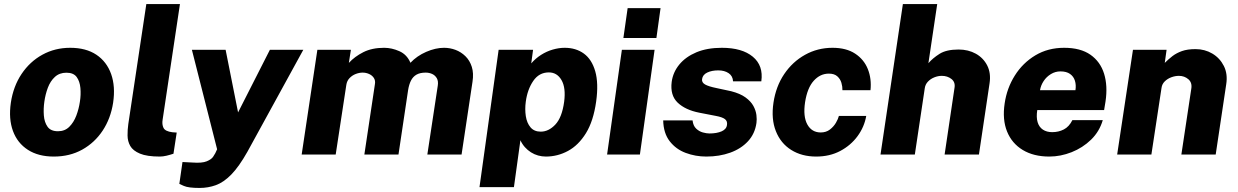

<svg xmlns="http://www.w3.org/2000/svg" viewBox="-20 -763 6112 948"><path d="M245.5 10Q169.5 10 117.8 -23.2Q66 -56.5 44 -116.2Q22 -176 33.5 -255.5Q45.5 -336.5 86.5 -397.8Q127.5 -459 189.5 -493Q251.5 -527 326.5 -527Q404.5 -527 455.8 -492.8Q507 -458.5 528.8 -397.2Q550.5 -336 538.5 -255.5Q526.5 -178 487 -118.2Q447.5 -58.5 386 -24.2Q324.5 10 245.5 10ZM266.5 -115Q300 -115 322 -136.8Q344 -158.5 356.8 -192.2Q369.5 -226 374.5 -261Q380 -295.5 377 -328.5Q374 -361.5 358.5 -382.8Q343 -404 308 -404Q273.5 -404 251 -383.2Q228.5 -362.5 216.2 -329.8Q204 -297 199 -261Q194 -227 196.5 -193.2Q199 -159.5 214.8 -137.2Q230.5 -115 266.5 -115Z M769 10Q705.5 10 671 -4.5Q636.5 -19 623.2 -42.2Q610 -65.5 609.8 -94Q609.5 -122.5 613.5 -150.5L702.5 -743H868.5L783 -172.5Q779 -149 787.2 -131.8Q795.5 -114.5 831 -110L852.5 -108.5L836.5 -4Q820 1.5 802.2 5.8Q784.5 10 769 10Z M965.5 165Q910 165 887.8 155Q865.5 145 865.5 145L881 37L930.5 39.5Q977.5 43 1000.5 33.5Q1023.5 24 1032 11.5Q1040.5 -1 1043 -6.5L1052 -26L927.5 -517H1094L1155.5 -208L1312.5 -517H1477.5L1201.5 -13.5Q1160 60 1122 98.8Q1084 137.5 1045.8 151.2Q1007.5 165 965.5 165Z M1469.5 0 1547 -517H1712.5L1702.5 -452.5Q1731.5 -484 1774.2 -505.5Q1817 -527 1876.5 -527Q1914.5 -527 1952 -510.2Q1989.5 -493.5 2006.5 -453Q2038.5 -487 2084.5 -507Q2130.5 -527 2172.5 -527Q2201.5 -527 2229 -516.8Q2256.5 -506.5 2278 -485.5Q2299.5 -464.5 2309.5 -433Q2319.5 -401.5 2313 -359.5L2259 0H2090L2141.5 -340Q2145 -362.5 2136.8 -376.8Q2128.5 -391 2113.8 -397.8Q2099 -404.5 2082 -404.5Q2054 -404.5 2036.5 -394.5Q2019 -384.5 2009.2 -365.2Q1999.5 -346 1995 -318L1947.5 0H1779L1831 -346.5Q1834.5 -365 1826 -378Q1817.5 -391 1802.2 -397.8Q1787 -404.5 1770.5 -404.5Q1754 -404.5 1736.5 -397.8Q1719 -391 1706 -377.5Q1693 -364 1690 -344L1637.5 0Z M2347.5 161 2442 -517H2612L2603 -450Q2624.5 -475 2651.8 -492.2Q2679 -509.5 2709.2 -518.2Q2739.5 -527 2768 -527Q2823.5 -527 2862.8 -498.5Q2902 -470 2919 -411Q2936 -352 2923.5 -261.5Q2910 -165 2873 -105.2Q2836 -45.5 2784.5 -17.8Q2733 10 2675.5 10Q2656 10 2637 4.8Q2618 -0.5 2601.5 -11Q2585 -21.5 2571.8 -36.2Q2558.5 -51 2549.5 -70.5L2517.5 161ZM2650 -113Q2689 -113 2722 -148Q2755 -183 2765.5 -260.5Q2774.5 -329.5 2752.5 -367.5Q2730.5 -405.5 2690 -405.5Q2641.5 -405.5 2612.8 -363.2Q2584 -321 2576 -260.5Q2571 -223.5 2576.2 -189.5Q2581.5 -155.5 2599.5 -134.2Q2617.5 -113 2650 -113Z M2977.5 0 3050.5 -517H3212L3139.5 0ZM3058 -575.5 3079 -723H3241.5L3221 -575.5Z M3467.5 10Q3414 10 3365.8 -8Q3317.5 -26 3286.8 -65.5Q3256 -105 3254.5 -168.5H3399.5Q3402.5 -142 3417.2 -128Q3432 -114 3450.5 -109Q3469 -104 3482.5 -104Q3519 -104 3543 -114.5Q3567 -125 3569.5 -146.5Q3572.5 -164.5 3559.5 -174.8Q3546.5 -185 3513 -191L3433 -206.5Q3364 -220 3326 -256.2Q3288 -292.5 3296.5 -359Q3303 -406.5 3334.2 -444.5Q3365.5 -482.5 3418.5 -504.8Q3471.5 -527 3544 -527Q3644 -527 3697 -483Q3750 -439 3739 -361.5H3599.5Q3598 -388 3577.5 -401.8Q3557 -415.5 3526.5 -415.5Q3494.5 -415.5 3472 -404.8Q3449.5 -394 3446.5 -372.5Q3444 -356 3461.2 -346Q3478.5 -336 3518.5 -328L3590.5 -312.5Q3635 -301 3661.2 -281.8Q3687.5 -262.5 3699.8 -240Q3712 -217.5 3714.8 -195.2Q3717.5 -173 3715 -156Q3707.5 -102.5 3673.2 -65.5Q3639 -28.5 3585.5 -9.2Q3532 10 3467.5 10Z M4010 10Q3938.5 10 3886.5 -22.8Q3834.5 -55.5 3810.8 -115.5Q3787 -175.5 3799 -256Q3811 -336.5 3852 -397.2Q3893 -458 3955 -492.5Q4017 -527 4090.5 -527Q4158.5 -527 4202.2 -498.2Q4246 -469.5 4265 -421.8Q4284 -374 4278 -317.5H4139.5Q4140 -335 4134.5 -354Q4129 -373 4114.2 -386.2Q4099.5 -399.5 4072.5 -399.5Q4029.5 -399.5 3997.8 -364.2Q3966 -329 3955 -258Q3944.5 -188 3966.2 -148.5Q3988 -109 4032.5 -109Q4059 -109 4077.8 -123.5Q4096.5 -138 4107.5 -157Q4118.5 -176 4122 -190.5H4257Q4247.5 -136 4214 -90.5Q4180.5 -45 4128.5 -17.5Q4076.5 10 4010 10Z M4327.5 0 4438 -743H4607.5L4564 -451Q4585 -475.5 4618.8 -497Q4652.5 -518.5 4713 -518.5Q4761 -518.5 4798.2 -497.8Q4835.5 -477 4854.5 -439.5Q4873.5 -402 4866 -352L4813.5 0H4644L4693 -330Q4697.5 -357.5 4677.8 -373Q4658 -388.5 4630 -388.5Q4611.5 -388.5 4593 -381Q4574.5 -373.5 4561.5 -359.8Q4548.5 -346 4546 -327L4497 0Z M5161 10Q5083.5 10 5029.8 -22.5Q4976 -55 4952.2 -114Q4928.5 -173 4940.5 -252.5Q4951.5 -328 4990.8 -390.2Q5030 -452.5 5092.2 -489.8Q5154.5 -527 5234 -527Q5315 -527 5364 -492.8Q5413 -458.5 5431.5 -398.8Q5450 -339 5438.5 -262L5431.5 -219.5H5101.5Q5096 -184 5103.2 -159.8Q5110.5 -135.5 5129.2 -123Q5148 -110.5 5175.5 -110.5Q5206.5 -110.5 5232.5 -123.8Q5258.5 -137 5275 -170H5425Q5408.5 -113.5 5367 -73.2Q5325.5 -33 5271 -11.5Q5216.5 10 5161 10ZM5115 -317.5H5290Q5294 -343 5287.5 -364.2Q5281 -385.5 5263.2 -398Q5245.5 -410.5 5216 -410.5Q5190.5 -410.5 5168.8 -397.2Q5147 -384 5133 -362.8Q5119 -341.5 5115 -317.5Z M5496 0 5574 -517H5740L5731 -452.5Q5749 -470.5 5768.8 -485.8Q5788.5 -501 5815.8 -510.8Q5843 -520.5 5883 -520.5Q5928.5 -520.5 5965.8 -498.5Q6003 -476.5 6022.8 -437.2Q6042.5 -398 6034.5 -347L5982.5 0H5813L5862 -325Q5867 -355 5847.5 -371.8Q5828 -388.5 5801 -388.5Q5782.5 -388.5 5763.5 -381.5Q5744.5 -374.5 5731 -361.2Q5717.5 -348 5715 -329L5665 0Z"/></svg>

Font: Public Sans Thin ExtraBold
Style: Italic
Weight: 800
Italic angle: -8°
Version: Version 2.001